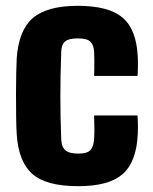

<svg xmlns="http://www.w3.org/2000/svg" viewBox="-20 -630 525 660"><path d="M303.5 -369Q304 -379 304.2 -395Q304.5 -411 304.2 -427Q304 -443 303.5 -453Q302 -475 291 -486.5Q280 -498 247.5 -498Q216 -498 203.8 -487.5Q191.5 -477 190.5 -453Q189 -407.5 188.2 -369.8Q187.5 -332 187.5 -297.5Q187.5 -263 188.2 -227.8Q189 -192.5 190.5 -151Q191.5 -125 204.8 -113.5Q218 -102 249.5 -102Q281 -102 291.5 -114.8Q302 -127.5 303.5 -152Q304.5 -167 304.5 -185.5Q304.5 -204 303.5 -233H452.5Q453.5 -227 454 -205.8Q454.5 -184.5 453.5 -168Q449 -73 401.5 -31.5Q354 10 249.5 10Q138.5 10 91 -32.2Q43.5 -74.5 37.5 -168Q36 -191.5 35.5 -228.5Q35 -265.5 35 -305.8Q35 -346 35.8 -379.8Q36.5 -413.5 37.5 -430Q44.5 -527 93.5 -568.5Q142.5 -610 247.5 -610Q353.5 -610 401.2 -569.5Q449 -529 453.5 -436Q454.5 -419.5 454 -396.2Q453.5 -373 452.5 -369Z"/></svg>

Font: Big Shoulders Text Thin Black
Style: Regular
Weight: 900
Version: Version 2.002